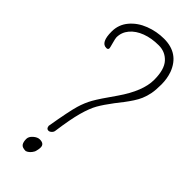

<svg xmlns="http://www.w3.org/2000/svg" viewBox="-313 -1013 1072 1072"><g transform="rotate(45 223.0 -477.0)"><path d="M154 -173Q177 -309 192 -360Q205 -404 226 -441.5Q247 -479 308 -565Q389 -682 389 -770Q389 -852 355.5 -888.5Q322 -925 271 -925Q214 -925 169 -908Q124 -891 98 -860Q72 -829 72 -789Q72 -781 80 -752Q88 -723 88 -719Q88 -707 74 -707Q30 -707 30 -793Q30 -848 64.5 -889Q99 -930 153.5 -951Q208 -972 266 -972Q382 -972 422 -866Q436 -826 436 -781Q436 -737 430.5 -708.5Q425 -680 414 -654Q405 -633 390 -610Q375 -587 359 -566L324 -521Q287 -472 267 -437Q247 -402 230.5 -342.5Q214 -283 200 -180Q199 -169 190 -160.5Q181 -152 172 -152Q156 -152 154 -173ZM117 -32Q117 -51 136 -67.5Q155 -84 173 -84Q208 -84 208 -55Q208 -39 201 -18Q186 10 163 18Q135 18 126 5Q117 -8 117 -32Z"/></g></svg>

Font: Bad Script
Style: Regular
Weight: 400
Italic angle: -10°
Designer: Roman Shchyukin (Gaslight Type Foundry), Cyreal (Charset Expansion)
Foundry: Gaslight
Version: Version 2.000